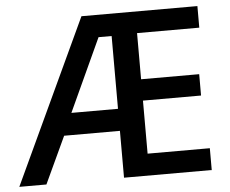

<svg xmlns="http://www.w3.org/2000/svg" viewBox="-53 -773 998 833"><g transform="rotate(-5 446.0 -357.0)"><path d="M836 0H454V-204H211L116 0H-2L331 -714H836V-620H565V-419H818V-326H565V-95H836ZM251 -300H454V-617H397Z"/></g></svg>

Font: Noto Sans Syriac Eastern Medium
Style: Regular
Weight: 500
Designer: Patrick Giasson and the Monotype Design Team
Foundry: Monotype Imaging Inc.
Version: Version 3.001